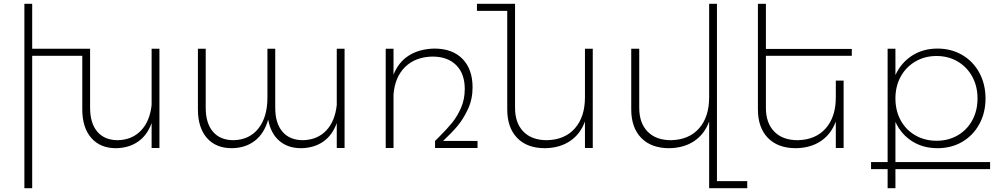

<svg xmlns="http://www.w3.org/2000/svg" viewBox="-20 -777 5284 1008"><path d="M817 -521V0H776V-131Q753 -67 705 -33.5Q657 0 589 1Q506 1 459 -53Q412 -107 412 -203V-484H149V211H108V-757H149V-521H453V-211Q453 -130 491 -85.5Q529 -41 599 -41Q674 -43 720.5 -92Q767 -141 776 -226V-521Z M1789 -521V0H1748V-131Q1725 -67 1677 -33.5Q1629 0 1561 1Q1491 1 1446 -38Q1401 -77 1388 -149Q1367 -76 1318 -38Q1269 0 1197 1Q1113 1 1066 -53Q1019 -107 1019 -203V-521H1060V-211Q1060 -130 1098 -85.5Q1136 -41 1206 -41Q1290 -43 1337 -103Q1384 -163 1384 -265V-521H1425V-211Q1425 -130 1463 -85.5Q1501 -41 1571 -41Q1647 -43 1693 -92Q1739 -141 1748 -226V-521Z M2487 -37V0H2264V-37L2286 -59Q2327 -100 2353.5 -132.5Q2380 -165 2400 -210Q2420 -255 2420 -310Q2420 -390 2375 -435Q2330 -480 2250 -480Q2160 -478 2106.5 -425Q2053 -372 2046 -281V0H2005V-521H2046V-385Q2072 -451 2126.5 -485.5Q2181 -520 2260 -522Q2355 -522 2408 -468Q2461 -414 2461 -318Q2461 -256 2436.5 -203.5Q2412 -151 2380.5 -114Q2349 -77 2306 -37Z M3092 -521V0H3051V-139Q3026 -72 2972 -36Q2918 0 2841 1Q2747 1 2695 -53Q2643 -107 2643 -203V-720H2484V-757H2684V-211Q2684 -131 2728 -86Q2772 -41 2851 -41Q2945 -43 2998 -103Q3051 -163 3051 -266V-521Z M3903 174V211H3703V-139Q3678 -72 3624 -36Q3570 0 3493 1Q3399 1 3346.5 -53Q3294 -107 3294 -203V-521H3336V-211Q3336 -131 3380 -86Q3424 -41 3503 -41Q3597 -43 3650 -103Q3703 -163 3703 -266V-757H3744V174Z M4001 -484V-211Q4001 -131 4045 -86Q4089 -41 4168 -41Q4262 -43 4315 -103Q4368 -163 4368 -266V-354H4409V0H4368V-139Q4343 -72 4289 -36Q4235 0 4158 1Q4064 1 4011.5 -53Q3959 -107 3959 -203V-757H4001V-520H4452V-484Z M5178 111H4681V211H4640V111H4553V74H4640V-521H4681V-383Q4711 -448 4768.5 -485Q4826 -522 4902 -522Q4974 -522 5031.5 -488.5Q5089 -455 5121.5 -395Q5154 -335 5154 -260Q5154 -185 5121.5 -125.5Q5089 -66 5032 -32.5Q4975 1 4902 1Q4826 1 4768.5 -35.5Q4711 -72 4681 -137V74H5178ZM4681 -260Q4681 -196 4708.5 -145.5Q4736 -95 4785.5 -66.5Q4835 -38 4897 -38Q4959 -38 5008 -66.5Q5057 -95 5084.5 -145.5Q5112 -196 5112 -260Q5112 -324 5084.5 -374.5Q5057 -425 5008 -454Q4959 -483 4897 -483Q4835 -483 4785.5 -454Q4736 -425 4708.5 -374.5Q4681 -324 4681 -260Z"/></svg>

Font: Montserrat arm2 ExtraLight
Style: Regular
Weight: 275
Designer: Julieta Ulanovsky
Foundry: Julieta Ulanovsky
Version: Version 6.000